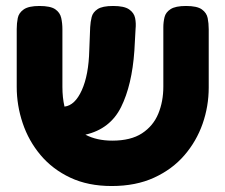

<svg xmlns="http://www.w3.org/2000/svg" viewBox="-20 -605 755 643"><path d="M354 18Q275 18 215.5 -10Q156 -38 116 -85.5Q76 -133 56 -192.5Q36 -252 36 -314V-508Q36 -527 39.5 -544.5Q43 -562 59.5 -573.5Q76 -585 112 -585Q149 -585 165 -574Q181 -563 185 -545Q189 -527 189 -507V-314Q189 -278 196 -248Q231 -252 254 -303Q277 -354 279 -437L282 -514Q283 -532 287 -548Q291 -564 307 -574.5Q323 -585 359 -585Q396 -585 412.5 -573.5Q429 -562 432.5 -544.5Q436 -527 434 -508L430 -435Q422 -320 385.5 -246.5Q349 -173 266 -154Q304 -134 356 -134Q418 -134 455.5 -158.5Q493 -183 510 -224Q527 -265 527 -315V-514Q527 -531 531 -547.5Q535 -564 551.5 -574.5Q568 -585 603 -585Q640 -585 656 -573.5Q672 -562 675.5 -544.5Q679 -527 679 -507V-312Q679 -249 658.5 -190.5Q638 -132 597.5 -85Q557 -38 496 -10Q435 18 354 18Z"/></svg>

Font: Fredoka SemiBold
Style: Regular
Weight: 600
Designer: Ben Nathan
Foundry: Milena B. Brandão, Ben Nathan
Version: Version 2.001